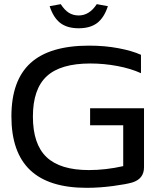

<svg xmlns="http://www.w3.org/2000/svg" viewBox="-20 -900 762 929"><path d="M662.1 -545.9Q612.8 -568.4 547.9 -580.6Q482.9 -592.8 417 -592.8Q272.9 -592.8 206.1 -531Q139.2 -469.2 139.2 -335.9Q139.2 -202.6 205.1 -139.9Q271 -77.1 410.2 -77.1Q491.7 -77.1 576.2 -96.2V-293.9H416V-376H676.8V-90.8Q676.8 -34.7 620.1 -17.1Q590.3 -8.3 525.6 0.2Q460.9 8.8 398.9 8.8Q216.3 8.8 125.7 -77.1Q35.2 -163.1 35.2 -336.9Q35.2 -510.7 127.7 -595Q220.2 -679.2 411.1 -679.2Q487.3 -679.2 553.2 -666.7Q619.1 -654.3 662.1 -634.8ZM220.2 -870.1Q238.3 -814.5 271.7 -788.8Q305.2 -763.2 360.8 -763.2Q416.5 -763.2 450.2 -788.8Q483.9 -814.5 502 -870.1L448.2 -879.9Q412.6 -825.2 360.8 -825.2Q334 -825.2 313.2 -838.1Q292.5 -851.1 273.9 -879.9Z"/></svg>

Font: LT Wave
Style: Regular
Weight: 400
Designer: Daniel Lyons
Version: Version 2.5 (Glyphs App)